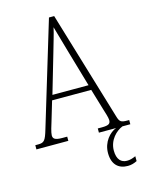

<svg xmlns="http://www.w3.org/2000/svg" viewBox="-139 -795 833 1104"><g transform="rotate(-15 277.5 -243.0)"><path d="M-2 0H188V-25H159C115 -25 104 -35 104 -55C104 -72 117 -113 124 -135L158 -249H391L428 -125C435 -103 446 -69 446 -55C446 -34 437 -25 394 -25H370V0H472C434 14 390 61 390 127C390 196 427 228 482 228C502 228 519 223 537 214V185C516 194 503 198 485 198C451 198 426 176 426 122C426 59 472 15 510 0H557V-25H546C509 -25 500 -30 490 -65L295 -714H264L78 -99C59 -35 51 -25 15 -25H-2ZM168 -279 234 -505C249 -559 268 -618 275 -653C285 -616 301 -560 321 -492L383 -279Z"/></g></svg>

Font: Noto Serif Armenian Condensed ExtraLight
Style: Regular
Weight: 200
Width: 3
Designer: Monotype Design Team
Foundry: Monotype Imaging Inc.
Version: Version 2.008